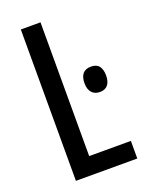

<svg xmlns="http://www.w3.org/2000/svg" viewBox="-136 -783 650 851"><g transform="rotate(-20 188.5 -357.0)"><path d="M71.3 0V-713.9H164.1V-83H360.8V0ZM306.6 -453.1Q333 -453.1 345 -437.3Q356.9 -421.4 356.9 -393.1Q356.9 -364.7 344.2 -349.1Q331.5 -333.5 306.6 -333.5Q282.2 -333.5 268.6 -349.1Q254.9 -364.7 254.9 -393.1Q254.9 -422.4 267.8 -437.7Q280.8 -453.1 306.6 -453.1Z"/></g></svg>

Font: Open Sans Condensed Medium
Style: Regular
Weight: 500
Width: 3
Designer: Monotype Design Team
Foundry: Monotype Imaging Inc.
Version: Version 3.000